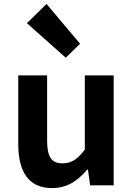

<svg xmlns="http://www.w3.org/2000/svg" viewBox="-20 -944 677 978"><path d="M245 14C322 14 376 -23 424 -80H428L439 0H559V-560H412V-182C374 -132 344 -112 298 -112C244 -112 220 -142 220 -229V-560H73V-210C73 -70 125 14 245 14ZM315 -650 388 -721 217 -924 117 -826Z"/></svg>

Font: Source Han Sans SC Bold
Style: Regular
Weight: 700
Designer: Ryoko NISHIZUKA (kana & ideographs); Paul D. Hunt (Latin, Greek & Cyrillic); Wenlong ZHANG (bopomofo); Sandoll Communica
Foundry: Adobe Systems Incorporated
Version: Version 1.001;PS 1.001;hotconv 1.0.78;makeotf.lib2.5.61930